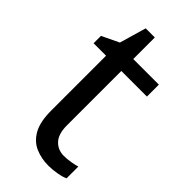

<svg xmlns="http://www.w3.org/2000/svg" viewBox="-214 -711 774 774"><g transform="rotate(45 172.5 -324.5)"><path d="M252 -62Q271 -62 291 -65.5Q311 -69 324 -73V-6Q310 1 284.5 5.5Q259 10 236 10Q196 10 162 -4.5Q128 -19 107.5 -55Q87 -91 87 -156V-468H16V-510L89 -545L122 -659H174V-536H320V-468H174V-158Q174 -109 196 -85.5Q218 -62 252 -62Z"/></g></svg>

Font: Noto Sans Display
Style: Regular
Weight: 400
Designer: Monotype Design Team
Foundry: Monotype Imaging Inc.
Version: Version 2.003